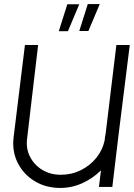

<svg xmlns="http://www.w3.org/2000/svg" viewBox="-20 -922 660 947"><path d="M499 -254H500L554 -700H620L563 -243Q563 -238 562 -234L534 0H468L478 -82Q438 -42 386 -18.5Q334 5 278 5Q206 5 151 -28.5Q96 -62 67.5 -118.5Q39 -175 47 -244L103 -700H168L114 -241Q107 -191 127.5 -150Q148 -109 188 -84.5Q228 -60 280 -60Q333 -60 378.5 -82.5Q424 -105 455 -143.5Q486 -182 496 -229ZM371 -769 413 -902H472L416 -769ZM270 -768 312 -901H371L315 -768Z"/></svg>

Font: Kulim Park Light
Style: Italic
Weight: 300
Italic angle: -8°
Designer: Noponies / Dale Sattler
Foundry: Noponies
Version: Version 1.000; ttfautohint (v1.8.3)